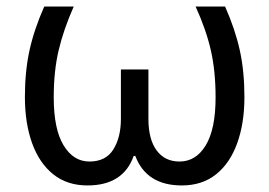

<svg xmlns="http://www.w3.org/2000/svg" viewBox="-20 -556 822 586"><path d="M247 10Q185 10 142.5 -24Q100 -58 78 -119Q56 -180 56 -260Q56 -338 70 -402Q84 -466 115 -536H205Q174 -466 159 -402.5Q144 -339 144 -259Q144 -162 174 -112.5Q204 -63 253 -63Q303 -63 326 -100Q349 -137 349 -193V-344H433V-193Q433 -131 458 -97Q483 -63 528 -63Q578 -63 608 -112.5Q638 -162 638 -259Q638 -339 623.5 -402.5Q609 -466 577 -536H667Q698 -466 712 -402Q726 -338 726 -260Q726 -180 704 -119Q682 -58 639.5 -24Q597 10 535 10Q427 10 393 -80H388Q356 10 247 10Z"/></svg>

Font: lhindi15
Style: Regular
Weight: 400
Designer: Jelle Bosma - Monotype Design Team
Foundry: Monotype Imaging Inc.
Version: Version 2.006